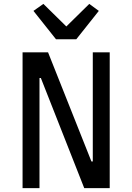

<svg xmlns="http://www.w3.org/2000/svg" viewBox="-20 -967 680 987"><path d="M190 -566H183V0H96V-698H227L450 -137H457V-698H544V0H413ZM268 -765 152 -911 203 -947 321 -831 439 -947 488 -911 372 -765Z"/></svg>

Font: Writer
Style: Regular
Weight: 400
Monospace: yes
Designer: Mike Abbink, Paul van der Laan, Pieter van Rosmalen
Foundry: Bold Monday
Version: Version 2.001 2020